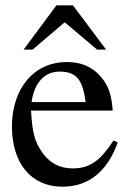

<svg xmlns="http://www.w3.org/2000/svg" viewBox="-20 -694 484 724"><path d="M380 -507 255 -674H193L69 -507H103L224 -610L346 -507ZM408 -164C359 -90 321 -59 254 -59C208 -59 171 -77 143 -114C107 -162 102 -201 97 -277H405C401 -331 391 -363 371 -391C339 -436 294 -460 232 -460C106 -460 25 -358 25 -217C25 -79 97 10 215 10C315 10 385 -48 424 -157ZM99 -309C110 -384 149 -424 205 -424C271 -424 292 -390 303 -309Z"/></svg>

Font: STIXGeneral
Style: Regular
Weight: 400
Designer: MicroPress Inc., with final additions and corrections provided by Coen Hoffman, Elsevier (retired)
Version: Version 1.1.0